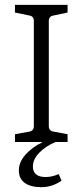

<svg xmlns="http://www.w3.org/2000/svg" viewBox="-20 -588 343 795"><path d="M116.2 101.1Q116.2 145 168.9 145Q195.8 145 223.1 132.8L234.9 160.2Q195.8 187 151.4 187Q106.9 187 82.5 169.4Q58.1 151.9 58.1 117.4Q58.1 83 85.9 52Q113.8 21 153.8 2V0H42V-32.2L101.1 -43Q120.1 -45.9 120.1 -65.9V-501Q120.1 -521 101.1 -523.9L42 -536.1V-567.9H259.8V-536.1L202.1 -523.9Q182.1 -521 182.1 -501V-65.9Q182.1 -45.9 202.1 -43L259.8 -32.2V0H210Q168.9 17.1 142.6 44.4Q116.2 71.8 116.2 101.1Z"/></svg>

Font: Yrsa-Light
Style: Regular
Weight: 300
Designer: Anna Giedrys (Yrsa+Rasa design), David Brezina (Yrsa art-direction, Rasa art-direction, design)
Foundry: Rosetta Type Foundry
Version: Version 1.001;PS 1.1;hotconv 1.0.88;makeotf.lib2.5.647800